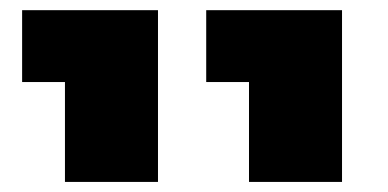

<svg xmlns="http://www.w3.org/2000/svg" viewBox="-20 -611 770 381"><path d="M23.9 -250ZM474.1 -448.2H389.2V-590.8H658.7V-250H474.1ZM108.9 -448.2H23.9V-590.8H293.5V-250H108.9Z"/></svg>

Font: Heebo Black
Style: Regular
Weight: 900
Designer: Oded Ezer
Foundry: Meir Sadan
Version: Version 2.001; ttfautohint (v1.5.14-ce02) -l 8 -r 50 -G 200 